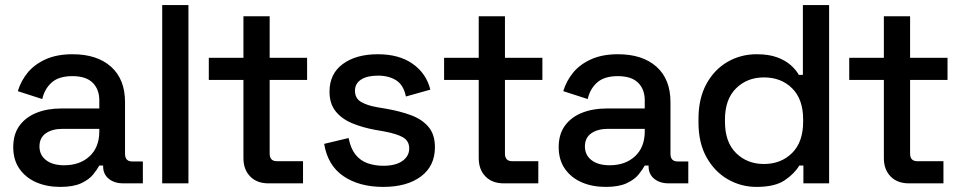

<svg xmlns="http://www.w3.org/2000/svg" viewBox="-20 -720 3774 754"><path d="M32 -142Q32 -193 56.5 -226.5Q81 -260 123.5 -277Q166 -294 220 -294H370V-326Q370 -369 344 -395Q318 -421 264 -421Q211 -421 183 -396Q155 -371 146 -331L50 -362Q62 -402 88.5 -434.5Q115 -467 159 -487Q203 -507 265 -507Q361 -507 416 -458Q471 -409 471 -319V-116Q471 -86 499 -86H541V0H464Q429 0 407 -18Q385 -36 385 -67V-70H370Q362 -55 346 -35Q330 -15 299 -0.5Q268 14 217 14Q164 14 122.5 -4Q81 -22 56.5 -57Q32 -92 32 -142ZM370 -204V-214H226Q185 -214 160 -196.5Q135 -179 135 -145Q135 -111 161 -91Q187 -71 232 -71Q294 -71 332 -106.5Q370 -142 370 -204Z M617 0V-700H720V0Z M1034 0Q989 0 962.5 -27Q936 -54 936 -99V-406H800V-493H936V-656H1039V-493H1186V-406H1039V-117Q1039 -87 1067 -87H1170V0Z M1253 -155 1349 -178Q1357 -137 1376 -113Q1395 -89 1423.5 -79Q1452 -69 1485 -69Q1534 -69 1560.5 -88Q1587 -107 1587 -137Q1587 -167 1562 -181Q1537 -195 1488 -204L1454 -210Q1404 -219 1363 -236Q1322 -253 1298 -283Q1274 -313 1274 -360Q1274 -430 1326 -468.5Q1378 -507 1464 -507Q1547 -507 1600.5 -469.5Q1654 -432 1670 -368L1574 -341Q1565 -386 1536 -404.5Q1507 -423 1464 -423Q1422 -423 1398 -407.5Q1374 -392 1374 -364Q1374 -334 1397.5 -320Q1421 -306 1461 -299L1496 -293Q1549 -284 1593 -268Q1637 -252 1662.5 -222Q1688 -192 1688 -142Q1688 -68 1633 -27Q1578 14 1485 14Q1391 14 1329 -28Q1267 -70 1253 -155Z M1958 0Q1913 0 1886.5 -27Q1860 -54 1860 -99V-406H1724V-493H1860V-656H1963V-493H2110V-406H1963V-117Q1963 -87 1991 -87H2094V0Z M2174 -142Q2174 -193 2198.5 -226.5Q2223 -260 2265.5 -277Q2308 -294 2362 -294H2512V-326Q2512 -369 2486 -395Q2460 -421 2406 -421Q2353 -421 2325 -396Q2297 -371 2288 -331L2192 -362Q2204 -402 2230.5 -434.5Q2257 -467 2301 -487Q2345 -507 2407 -507Q2503 -507 2558 -458Q2613 -409 2613 -319V-116Q2613 -86 2641 -86H2683V0H2606Q2571 0 2549 -18Q2527 -36 2527 -67V-70H2512Q2504 -55 2488 -35Q2472 -15 2441 -0.5Q2410 14 2359 14Q2306 14 2264.5 -4Q2223 -22 2198.5 -57Q2174 -92 2174 -142ZM2512 -204V-214H2368Q2327 -214 2302 -196.5Q2277 -179 2277 -145Q2277 -111 2303 -91Q2329 -71 2374 -71Q2436 -71 2474 -106.5Q2512 -142 2512 -204Z M2723 -239V-254Q2723 -333 2754 -390Q2785 -447 2837 -477Q2889 -507 2951 -507Q2999 -507 3031.5 -495Q3064 -483 3085 -464.5Q3106 -446 3117 -426H3133V-700H3236V0H3135V-70H3119Q3100 -38 3061.5 -12Q3023 14 2951 14Q2890 14 2838 -16Q2786 -46 2754.5 -102.5Q2723 -159 2723 -239ZM3134 -242V-251Q3134 -330 3091 -373Q3048 -416 2980 -416Q2914 -416 2870.5 -373Q2827 -330 2827 -251V-242Q2827 -162 2870.5 -119Q2914 -76 2980 -76Q3047 -76 3090.5 -119Q3134 -162 3134 -242Z M3549 0Q3504 0 3477.5 -27Q3451 -54 3451 -99V-406H3315V-493H3451V-656H3554V-493H3701V-406H3554V-117Q3554 -87 3582 -87H3685V0Z"/></svg>

Font: Space Grotesk Frontify Medium
Style: Regular
Weight: 500
Designer: Florian Karsten
Version: Version 2.000